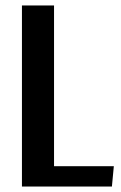

<svg xmlns="http://www.w3.org/2000/svg" viewBox="-20 -680 440 700"><path d="M177 -660V-74H395L388 0H60V-660Z"/></svg>

Font: Sansita
Style: Regular
Weight: 400
Designer: Pablo Cosgaya
Foundry: Omnibus-Type
Version: Version 1.006;hotconv 1.0.109;makeotfexe 2.5.65596